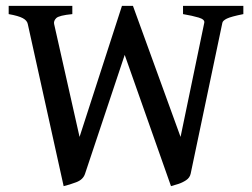

<svg xmlns="http://www.w3.org/2000/svg" viewBox="-20 -614 852 648"><path d="M801.3 -566.4Q759.8 -558.1 745.8 -551.3Q731.9 -544.4 730.5 -537.1L623.5 -27.8Q620.6 -14.2 608.2 -5.9Q595.7 2.4 581.1 7.1Q566.4 11.7 557.1 14.2L400.9 -428.7L267.1 -27.8Q260.7 -7.8 237.3 1Q213.9 9.8 194.8 14.2L73.7 -533.2Q71.3 -544.9 56.9 -552.7Q42.5 -560.5 9.3 -566.4V-594.2H224.1V-566.4Q178.7 -562 169.7 -552.7Q160.6 -543.5 162.6 -533.2L248.5 -151.9L391.6 -594.2H428.7L589.4 -151.9L669.4 -537.1Q671.9 -548.3 650.6 -554.7Q629.4 -561 597.7 -566.4V-594.2H801.3Z"/></svg>

Font: Namdhinggo Medium
Style: Regular
Weight: 500
Designer: Victor Gaultney
Foundry: SIL International
Version: Version 3.001